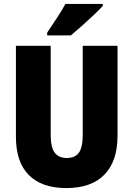

<svg xmlns="http://www.w3.org/2000/svg" viewBox="-20 -947 679 977"><path d="M578 -255Q578 -127 511.5 -58.5Q445 10 317 10Q193 10 127 -56Q61 -122 61 -251V-714H238V-261Q238 -197 258.5 -170Q279 -143 320 -143Q362 -143 381.5 -170Q401 -197 401 -262V-714H578ZM503 -917Q487 -899 458.5 -872Q430 -845 398.5 -817Q367 -789 341 -767H220V-781Q244 -817 269.5 -855.5Q295 -894 313 -927H503Z"/></svg>

Font: Noto Sans Tamil Condensed Black
Style: Regular
Weight: 900
Width: 3
Designer: Jelle Bosma - Monotype Design Team
Foundry: Monotype Imaging Inc.
Version: Version 2.004; ttfautohint (v1.8.4.7-5d5b)